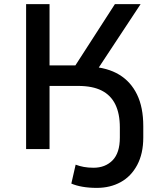

<svg xmlns="http://www.w3.org/2000/svg" viewBox="-20 -725 793 934"><path d="M451 189Q413 189 381.5 183.5Q350 178 327 168L348 76Q366 83 387.5 87Q409 91 435 91Q492 91 527.5 55Q563 19 563 -56V-105Q563 -172 541 -217Q519 -262 474.5 -284.5Q430 -307 360 -307H221V0H107V-705H221V-407H364L332 -384L539 -705H664L439 -364L420 -401Q503 -396 559.5 -362Q616 -328 646.5 -265.5Q677 -203 677 -111V-56Q677 22 647.5 77.5Q618 133 567 161Q516 189 451 189Z"/></svg>

Font: Nunito Sans 6pt SemiBold
Style: Regular
Weight: 600
Version: Version 3.101;gftools[0.9.27]